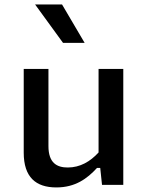

<svg xmlns="http://www.w3.org/2000/svg" viewBox="-20 -830 660 862"><path d="M86.5 -520.5V-144.5C86.5 -34.5 141 11.5 233 11.5C318 11.5 371.5 -28 415.5 -76H430L438 0H533.5V-520.5H422.5V-145.5C385 -104.5 339.5 -78 284 -78C236 -78 197.5 -98 197.5 -174V-520.5ZM360 -637.5 258.5 -810H137.5L263 -637.5Z"/></svg>

Font: Monaspace Neon Medium
Style: Regular
Weight: 500
Designer: Riley Cran & the Lettermatic Team
Foundry: Lettermatic
Version: Version 1.200 (Monaspace Neon)